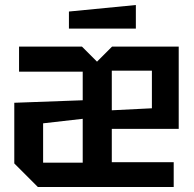

<svg xmlns="http://www.w3.org/2000/svg" viewBox="-20 -746 775 766"><path d="M37 -94V-336L310 -346V-460H56V-560H307L367 -500L427 -560H693V-232H426V-99H673V0H131ZM426 -306 586 -314V-464H426ZM152 -254V-97H310V-272ZM255 -632V-700L522 -726V-632Z"/></svg>

Font: Tektur SemiCondensed Medium
Style: Regular
Weight: 500
Width: 4
Designer: Adam Jagosz
Foundry: Adam Jagosz
Version: Version 1.005;gftools[0.9.30]